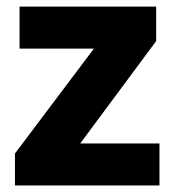

<svg xmlns="http://www.w3.org/2000/svg" viewBox="-20 -569 537 589"><path d="M469.2 -128.9H226.1L459 -442.9V-548.8H40V-419.9H268.1L25.9 -98.1V0H469.2Z"/></svg>

Font: Noto Reveo Sans
Style: Regular
Weight: 800
Designer: Monotype Design Team
Foundry: Monotype Imaging Inc.
Version: Version 2.007